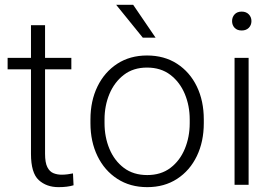

<svg xmlns="http://www.w3.org/2000/svg" viewBox="-20 -769 1137 799"><path d="M276.9 -528.3V-480.5H167.5V-128.9Q167.5 -92.3 177 -73.5Q186.5 -54.7 202.4 -48.3Q218.3 -42 236.3 -42Q249.5 -42 261.7 -43.7Q273.9 -45.4 283.7 -47.4L286.1 2Q260.7 9.8 223.6 9.8Q173.3 9.8 141.1 -19.8Q108.9 -49.3 108.9 -128.9V-480.5H11.7V-528.3H108.9V-664.1H167.5V-528.3Z M356.4 -256.3V-272Q356.4 -349.1 385.7 -409.2Q415 -469.2 468 -503.7Q521 -538.1 591.8 -538.1Q663.6 -538.1 716.8 -503.7Q770 -469.2 799.1 -409.2Q828.1 -349.1 828.1 -272V-256.3Q828.1 -179.7 799.1 -119.4Q770 -59.1 717 -24.7Q664.1 9.8 592.8 9.8Q521.5 9.8 468.3 -24.7Q415 -59.1 385.7 -119.4Q356.4 -179.7 356.4 -256.3ZM415 -272V-256.3Q415 -198.7 435.5 -149.4Q456.1 -100.1 495.6 -70.3Q535.2 -40.5 592.8 -40.5Q649.9 -40.5 689.2 -70.3Q728.5 -100.1 749 -149.4Q769.5 -198.7 769.5 -256.3V-272Q769.5 -329.1 749 -378.2Q728.5 -427.2 689 -457.5Q649.4 -487.8 591.8 -487.8Q534.7 -487.8 495.4 -457.5Q456.1 -427.2 435.5 -378.2Q415 -329.1 415 -272ZM534.2 -749 627.4 -612.3H574.2L463.4 -749Z M945.8 -681.2Q945.8 -697.8 956.3 -709.2Q966.8 -720.7 985.8 -720.7Q1004.4 -720.7 1015.4 -709.2Q1026.4 -697.8 1026.4 -681.2Q1026.4 -664.6 1015.4 -653.3Q1004.4 -642.1 985.8 -642.1Q966.8 -642.1 956.3 -653.3Q945.8 -664.6 945.8 -681.2ZM1014.6 -528.3V0H956.1V-528.3Z"/></svg>

Font: Vazirmatn RD UI ExtraLight
Style: Regular
Weight: 200
Designer: Saber Rastikerdar
Foundry: Saber Rastikerdar
Version: Version 33.003